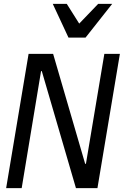

<svg xmlns="http://www.w3.org/2000/svg" viewBox="-20 -981 645 1001"><path d="M428 -127 524 -700H605L488 0H376L198 -610H194L93 0H12L129 -700H257L424 -127ZM337 -785 255 -961H328L393 -858L492 -961H565L426 -785Z"/></svg>

Font: CommitMono
Style: Italic
Weight: 400
Monospace: yes
Designer: Eigil Nikolajsen
Foundry: Eigil Nikolajsen
Version: Version 1.143